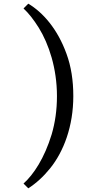

<svg xmlns="http://www.w3.org/2000/svg" viewBox="-20 -812 529 1045"><path d="M134 213C176 186 216 150 253 104C327 12 379 -125 379 -289C379 -374 367 -451 342 -519C293 -655 213 -745 134 -792L108 -766C135 -741 163 -706 191 -661C246 -572 290 -440 290 -289C290 -214 280 -144 261 -80C222 48 163 138 108 187Z"/></svg>

Font: Be Vietnam
Style: Regular
Weight: 400
Designer: Gabriel Lam
Foundry: TypeRant
Version: Version 4.000